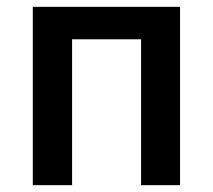

<svg xmlns="http://www.w3.org/2000/svg" viewBox="-20 -542 624 562"><path d="M76 0V-522H507V0H393V-427H191V0Z"/></svg>

Font: Ubuntu Sans SemiBold
Style: Regular
Weight: 600
Designer: Dalton Maag Ltd
Foundry: Dalton Maag Ltd
Version: Version 1.006; ttfautohint (v1.8.4.7-5d5b)